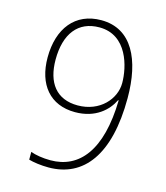

<svg xmlns="http://www.w3.org/2000/svg" viewBox="-110 -810 783 905"><g transform="rotate(15 281.5 -357.5)"><path d="M211 10C382 10 487 -125 487 -402C487 -588 423 -725 273 -725C146 -725 73 -632 73 -490C73 -358 142 -274 264 -274C364 -274 421 -329 446 -381H449C444 -135 351 -25 211 -25C174 -25 137 -31 114 -40V-2C138 5 175 10 211 10ZM268 -308C164 -308 112 -377 112 -490C112 -616 169 -690 273 -690C410 -690 444 -541 444 -464C444 -386 376 -308 268 -308Z"/></g></svg>

Font: Noto Sans Mono SemiCondensed ExtraLight
Style: Regular
Weight: 200
Width: 4
Designer: Monotype Design Team
Foundry: Monotype Imaging Inc.
Version: Version 2.014